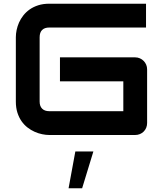

<svg xmlns="http://www.w3.org/2000/svg" viewBox="-20 -720 863 1024"><path d="M764.6 -64Q764.6 -50.3 759.8 -38.6Q754.9 -26.9 746.3 -18.3Q737.8 -9.8 726.1 -4.9Q714.4 0 700.7 0H242.7Q225.1 0 204.8 -4.2Q184.6 -8.3 164.8 -17.1Q145 -25.9 127 -39.8Q108.9 -53.7 95 -73.5Q81.1 -93.3 72.8 -119.4Q64.5 -145.5 64.5 -178.2V-522Q64.5 -539.6 68.6 -559.8Q72.8 -580.1 81.5 -599.9Q90.3 -619.6 104.5 -637.7Q118.7 -655.8 138.4 -669.7Q158.2 -683.6 184.1 -691.9Q210 -700.2 242.7 -700.2H758.8V-573.2H242.7Q217.8 -573.2 204.6 -560.1Q191.4 -546.9 191.4 -521V-178.2Q191.4 -153.8 204.8 -140.4Q218.3 -127 242.7 -127H637.7V-286.1H299.8V-414.1H700.7Q714.4 -414.1 726.1 -408.9Q737.8 -403.8 746.3 -395Q754.9 -386.2 759.8 -374.8Q764.6 -363.3 764.6 -350.1ZM418 284.2H345.7L381.8 87.9H478Z"/></svg>

Font: Audiowide
Style: Regular
Weight: 400
Version: Version 1.003